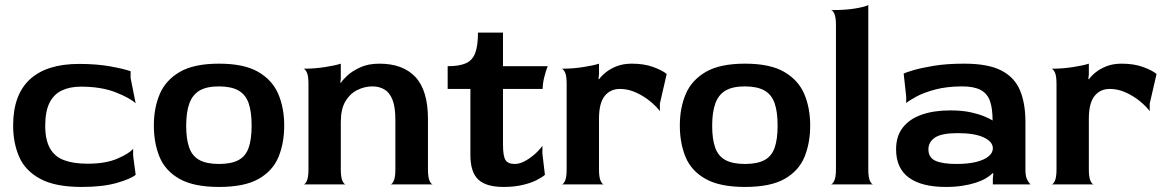

<svg xmlns="http://www.w3.org/2000/svg" viewBox="-20 -730 4618 760"><path d="M303 10Q199 10 139.5 -22Q80 -54 56 -109Q32 -164 32 -233Q32 -355 98.5 -416Q165 -477 293 -477Q363 -477 418 -467Q473 -457 497 -448V-421L517 -321Q495 -342 438 -364.5Q381 -387 300 -387Q257 -387 225 -372Q193 -357 176 -323Q159 -289 159 -232Q159 -177 177.5 -143.5Q196 -110 233.5 -96Q271 -82 327 -82Q398 -82 444.5 -102Q491 -122 507 -141V-114L517 -38Q498 -22 442.5 -6Q387 10 303 10Z M847 10Q747 10 690.5 -22Q634 -54 611.5 -109Q589 -164 589 -233Q589 -303 612.5 -358Q636 -413 692 -445.5Q748 -478 847 -478Q946 -478 1002 -445.5Q1058 -413 1081.5 -358Q1105 -303 1105 -233Q1105 -164 1082.5 -109Q1060 -54 1004 -22Q948 10 847 10ZM847 -81Q895 -81 923.5 -96Q952 -111 964 -144.5Q976 -178 976 -233Q976 -288 964 -322Q952 -356 923.5 -372Q895 -388 846 -388Q798 -388 770 -371.5Q742 -355 729.5 -320.5Q717 -286 717 -232Q717 -179 729 -145.5Q741 -112 769.5 -96.5Q798 -81 847 -81Z M1181 0Q1188 0 1194.5 -14Q1201 -28 1201 -60V-398Q1201 -430 1194.5 -443.5Q1188 -457 1181 -458Q1225 -458 1266.5 -464.5Q1308 -471 1329 -478V-417L1327 -404L1329 -402Q1336 -413 1354.5 -430.5Q1373 -448 1405 -463Q1437 -478 1482 -478Q1575 -478 1624.5 -425Q1674 -372 1674 -259V-60Q1674 -28 1680.5 -14Q1687 0 1694 0H1525Q1532 0 1538.5 -14Q1545 -28 1545 -60V-256Q1545 -307 1533.5 -335.5Q1522 -364 1501.5 -376Q1481 -388 1454 -388Q1423 -388 1394 -373.5Q1365 -359 1347 -328.5Q1329 -298 1329 -247V-60Q1329 -28 1335.5 -14Q1342 0 1349 0Z M1973 10Q1904 10 1873 -19.5Q1842 -49 1842 -116V-378H1752V-468Q1798 -468 1824 -479.5Q1850 -491 1861 -520Q1872 -549 1872 -601H1971V-468H2148Q2141 -451 2134.5 -425Q2128 -399 2128 -378H1971V-158Q1971 -112 1981 -96.5Q1991 -81 2017 -81Q2037 -81 2058 -92.5Q2079 -104 2097.5 -120.5Q2116 -137 2127 -153V-122L2137 -38Q2126 -28 2103 -16.5Q2080 -5 2047 2.5Q2014 10 1973 10Z M2203 0Q2210 0 2216.5 -14Q2223 -28 2223 -60V-398Q2223 -430 2216.5 -443.5Q2210 -457 2203 -458Q2247 -458 2288.5 -464.5Q2330 -471 2351 -478V-435L2349 -418L2351 -416Q2361 -430 2378.5 -444Q2396 -458 2421.5 -468Q2447 -478 2481 -478Q2530 -478 2566.5 -464.5Q2603 -451 2619 -437L2592 -320V-290Q2578 -309 2553 -329.5Q2528 -350 2497 -364Q2466 -378 2434 -378Q2396 -378 2373.5 -350Q2351 -322 2351 -260V-60Q2351 -28 2357.5 -14Q2364 0 2371 0Z M2929 10Q2829 10 2772.5 -22Q2716 -54 2693.5 -109Q2671 -164 2671 -233Q2671 -303 2694.5 -358Q2718 -413 2774 -445.5Q2830 -478 2929 -478Q3028 -478 3084 -445.5Q3140 -413 3163.5 -358Q3187 -303 3187 -233Q3187 -164 3164.5 -109Q3142 -54 3086 -22Q3030 10 2929 10ZM2929 -81Q2977 -81 3005.5 -96Q3034 -111 3046 -144.5Q3058 -178 3058 -233Q3058 -288 3046 -322Q3034 -356 3005.5 -372Q2977 -388 2928 -388Q2880 -388 2852 -371.5Q2824 -355 2811.5 -320.5Q2799 -286 2799 -232Q2799 -179 2811 -145.5Q2823 -112 2851.5 -96.5Q2880 -81 2929 -81Z M3268 0Q3275 0 3282 -14Q3289 -28 3289 -60V-630Q3289 -662 3282.5 -676Q3276 -690 3269 -690Q3327 -690 3365.5 -696.5Q3404 -703 3417 -710V-60Q3417 -28 3423.5 -14Q3430 0 3437 0Z M3724 10Q3628 10 3577.5 -27Q3527 -64 3527 -139Q3527 -191 3553.5 -225Q3580 -259 3628 -276Q3676 -293 3742 -293Q3790 -293 3824.5 -285Q3859 -277 3880.5 -267.5Q3902 -258 3909 -253Q3909 -301 3898.5 -330.5Q3888 -360 3861.5 -374Q3835 -388 3789 -388Q3728 -388 3681.5 -375.5Q3635 -363 3606 -347Q3577 -331 3567 -322V-348L3557 -439Q3565 -443 3595 -452Q3625 -461 3676 -469.5Q3727 -478 3797 -478Q3891 -478 3943.5 -451Q3996 -424 4017.5 -372.5Q4039 -321 4039 -247V-60Q4039 -32 4045.5 -19.5Q4052 -7 4059 0H3910V-24L3912 -43L3910 -45Q3899 -34 3882 -24Q3865 -14 3841.5 -6.5Q3818 1 3788.5 5.5Q3759 10 3724 10ZM3766 -81Q3812 -81 3844 -89Q3876 -97 3893 -111Q3910 -125 3910 -143Q3910 -169 3874 -186Q3838 -203 3771 -203Q3707 -203 3681 -185.5Q3655 -168 3655 -139Q3655 -106 3683 -93.5Q3711 -81 3766 -81Z M4142 0Q4149 0 4155.5 -14Q4162 -28 4162 -60V-398Q4162 -430 4155.5 -443.5Q4149 -457 4142 -458Q4186 -458 4227.5 -464.5Q4269 -471 4290 -478V-435L4288 -418L4290 -416Q4300 -430 4317.5 -444Q4335 -458 4360.5 -468Q4386 -478 4420 -478Q4469 -478 4505.5 -464.5Q4542 -451 4558 -437L4531 -320V-290Q4517 -309 4492 -329.5Q4467 -350 4436 -364Q4405 -378 4373 -378Q4335 -378 4312.5 -350Q4290 -322 4290 -260V-60Q4290 -28 4296.5 -14Q4303 0 4310 0Z"/></svg>

Font: Red Rose SemiBold
Style: Regular
Weight: 600
Designer: Jaikishan Patel
Version: Version 2.000